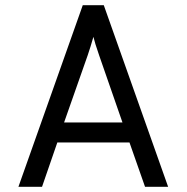

<svg xmlns="http://www.w3.org/2000/svg" viewBox="-20 -720 719 740"><path d="M539 0 479 -171H201L142 0H51L299 -700H380L628 0ZM452 -248 362 -507Q345 -556 340 -578Q329 -539 318 -507L227 -248Z"/></svg>

Font: Overpass
Style: Regular
Weight: 400
Designer: Delve Withrington, Thomas Jockin
Foundry: Delve Fonts
Version: Version 3.000;DELV;Overpass